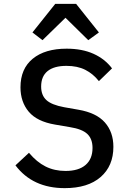

<svg xmlns="http://www.w3.org/2000/svg" viewBox="-20 -962 680 994"><path d="M60 -106 130 -171Q170 -123 216 -100Q262 -77 319 -77Q387 -77 423 -108Q459 -139 459 -196Q459 -243 432 -268.5Q405 -294 341 -304L265 -317Q171 -333 128.5 -384Q86 -435 86 -510Q86 -606 149.5 -658Q213 -710 325 -710Q405 -710 464 -683.5Q523 -657 560 -608L492 -542Q462 -580 421.5 -600.5Q381 -621 324 -621Q260 -621 226.5 -594Q193 -567 193 -514Q193 -469 220 -444Q247 -419 312 -407L386 -394Q479 -378 523 -328Q567 -278 567 -202Q567 -103 501 -45.5Q435 12 315 12Q149 12 60 -106ZM374 -942 492 -794 437 -754 319 -870 200 -754 148 -794 266 -942Z"/></svg>

Font: Writer Medium
Style: Regular
Weight: 500
Monospace: yes
Designer: Mike Abbink, Paul van der Laan, Pieter van Rosmalen
Foundry: Bold Monday
Version: Version 2.001 2020